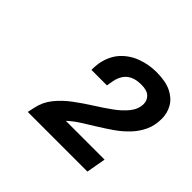

<svg xmlns="http://www.w3.org/2000/svg" viewBox="-100 -908 578 578"><g transform="rotate(45 189.0 -619.5)"><path d="M78 -440 83 -463Q89 -492 107.5 -515Q126 -538 151.5 -557Q177 -576 204 -593Q231 -610 254.5 -627Q278 -644 293 -663Q308 -682 308 -704Q308 -719 297 -729.5Q286 -740 262 -740Q241 -740 227 -733.5Q213 -727 205 -715Q197 -703 194 -687L190 -665H124Q124 -673 124.5 -680Q125 -687 126 -694Q133 -731 154 -754Q175 -777 205 -788Q235 -799 267 -799Q307 -799 331 -787Q355 -775 366.5 -755Q378 -735 378 -711Q378 -682 367.5 -659.5Q357 -637 339.5 -618.5Q322 -600 300.5 -585Q279 -570 257 -556.5Q235 -543 214.5 -530Q194 -517 178 -502H343L332 -440Z"/></g></svg>

Font: Archivo SemiBold Medium
Style: Italic
Weight: 500
Italic angle: -10°
Version: Version 2.001